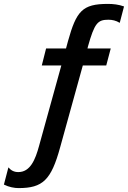

<svg xmlns="http://www.w3.org/2000/svg" viewBox="-93 -752 655 983"><path d="M121 -417H221L107 -5C88 65 62 129 1 129C-21 129 -36 121 -50 105L-73 193C-47 206 -19 211 2 211C126 211 169 170 215 2L331 -417H451L474 -504H355L357 -513C391 -634 407 -651 462 -651C481 -651 501 -647 520 -635L542 -719C514 -729 487 -732 459 -732C328 -732 298 -695 255 -541L245 -504H143Z"/></svg>

Font: Perun SemiBold
Style: Regular
Weight: 600
Foundry: Copyright (c) Stefan Peev, Context Ltd, 2016
Version: Version 1.089